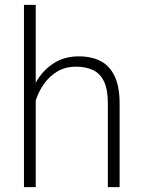

<svg xmlns="http://www.w3.org/2000/svg" viewBox="-20 -770 588 790"><path d="M127 0H78.6V-750H127ZM94.7 -320.3Q99.6 -379.4 126.5 -428.7Q153.3 -478 198.5 -508.1Q243.7 -538.1 303.7 -538.1Q356.9 -538.1 394.3 -518.6Q431.6 -499 451.9 -456.1Q472.2 -413.1 472.2 -343.3V0H423.8V-343.8Q423.8 -402.3 407.7 -435.3Q391.6 -468.3 362.3 -481.9Q333 -495.6 293.5 -495.6Q249 -495.6 216.3 -476.1Q183.6 -456.5 161.9 -426Q140.1 -395.5 128.9 -362.1Q117.7 -328.6 116.7 -301.3Z"/></svg>

Font: Heebo ExtraLight
Style: Regular
Weight: 250
Designer: Oded Ezer
Foundry: Ezer Type House
Version: Version 3.100